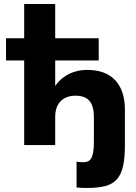

<svg xmlns="http://www.w3.org/2000/svg" viewBox="-20 -720 675 953"><path d="M410 213Q399 213 385 212.5Q371 212 360 210V82Q368 84 377.5 84.5Q387 85 395 85Q407 85 416.5 81Q426 77 432.5 66Q439 55 442.5 35.6Q446 16.1 446 -15V-140Q446 -192.5 424.6 -218.7Q403.3 -245 354.9 -245Q329 -245 310 -237Q291 -229 278.5 -215Q266 -201 260 -182Q254 -163 254 -139.9V0H100V-420H10V-530H100V-700H254V-530H470V-420H254V-293Q262 -306 276 -320Q290 -334 310 -346Q330 -358 356 -365.5Q382 -373 413 -373Q504 -373 552 -321.5Q600 -270 600 -176V0Q600 62.9 591 103.9Q582 145 560.5 169.5Q539 194 502.5 203.5Q466 213 410 213Z"/></svg>

Font: Golos Text VF
Style: Regular
Weight: 400
Designer: A.Korolkova, Vitaly Kuzmin
Foundry: ParaType Ltd
Version: Version 2.003